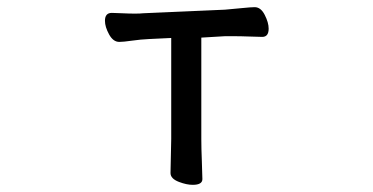

<svg xmlns="http://www.w3.org/2000/svg" viewBox="-20 -506 1040 536"><path d="M542 -401V-118Q542 -92 543.5 -55.5Q545 -19 545 -6Q545 10 518 10Q501 10 480 2Q456 -7 456 -23Q456 -31 457 -71Q458 -111 458 -118V-400L396 -397Q373 -396 348.5 -392.5Q324 -389 313 -389Q296 -389 284.5 -410Q273 -431 273 -448Q273 -470 292 -470Q300 -470 320.5 -469Q341 -468 356.5 -468Q372 -468 380 -469L608 -479Q632 -481 656.5 -483.5Q681 -486 691 -486Q708 -486 719 -464.5Q730 -443 730 -426Q730 -403 712 -403Q703 -403 677.5 -404Q652 -405 626 -405H609Z"/></svg>

Font: Moon Stars Kai HW
Style: Bold
Weight: 700
Designer: GuiWonder
Version: Version 1.101